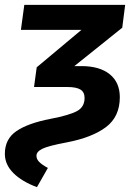

<svg xmlns="http://www.w3.org/2000/svg" viewBox="-40 -550 554 790"><path d="M-20 83Q-20 22 27.5 -10.5Q75 -43 168 -61Q246 -76 277 -93Q308 -110 308 -147Q308 -171 291 -181.5Q274 -192 237 -192H100L111 -273L295 -427H46L60 -530H475L463 -436L266 -278H295Q370 -278 411.5 -244.5Q453 -211 453 -150Q453 -70 396 -27Q339 16 234 36Q159 50 134.5 62Q110 74 110 91Q110 105 121.5 116.5Q133 128 157 141L112 220Q50 197 15 162Q-20 127 -20 83Z"/></svg>

Font: Fira Sans SemiBold
Style: Italic
Weight: 600
Italic angle: -8°
Designer: bBox Type GmbH & Carrois Corporate GbR & Edenspiekermann AG
Foundry: bBox Type GmbH & Carrois Corporate GbR & Edenspiekermann AG
Version: Version 4.301